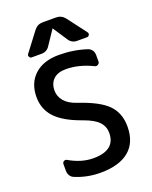

<svg xmlns="http://www.w3.org/2000/svg" viewBox="-175 -1074 912 1155"><g transform="rotate(-20 281.5 -496.0)"><path d="M279.3 -668.9Q227.5 -668.9 199.7 -642.6Q171.9 -616.2 171.9 -570.3Q171.9 -533.2 197.3 -502.9Q222.7 -472.7 275.4 -455.1Q407.2 -411.1 459 -357.4Q510.7 -303.7 510.7 -218.8Q510.7 -117.2 447.8 -64.5Q384.8 -11.7 263.7 -11.7Q178.7 -11.7 102.5 -43.9Q87.9 -49.8 79.6 -63.5Q71.3 -77.1 71.3 -93.8V-136.7Q71.3 -148.4 81.1 -153.8Q90.8 -159.2 100.6 -153.3Q177.7 -108.4 253.9 -108.4Q393.6 -108.4 394.5 -218.8Q394.5 -260.7 366.7 -290.5Q338.9 -320.3 273.4 -343.8Q159.2 -383.8 107.9 -438Q56.6 -492.2 56.6 -570.3Q56.6 -660.2 113.3 -711.9Q169.9 -763.7 268.6 -763.7Q363.3 -763.7 448.2 -735.4Q462.9 -729.5 471.7 -716.8Q480.5 -704.1 480.5 -687.5V-644.5Q480.5 -633.8 470.2 -627.4Q460 -621.1 450.2 -626Q362.3 -668.9 279.3 -668.9ZM291 -923.8Q291 -925.8 289.1 -925.8Q287.1 -925.8 287.1 -923.8L227.5 -835Q209 -805.7 173.8 -805.7H111.3Q101.6 -805.7 96.7 -815.4Q94.7 -819.3 94.7 -823.2Q94.7 -828.1 98.6 -833L190.4 -954.1Q211.9 -981.4 246.1 -981.4H330.1Q365.2 -981.4 386.7 -954.1L478.5 -833Q482.4 -828.1 482.4 -823.2Q482.4 -819.3 480.5 -815.4Q475.6 -805.7 464.8 -805.7H402.3Q368.2 -805.7 349.6 -835Z"/></g></svg>

Font: Gen Jyuu GothicL Medium
Style: Regular
Weight: 500
Designer: [Source Han Sans]
Ryoko NISHIZUKA  (kana & ideographs); Paul D. Hunt (Latin, Greek & Cyrillic); Wenlong ZHANG  (bopomofo
Version: Version 1.002.20150607